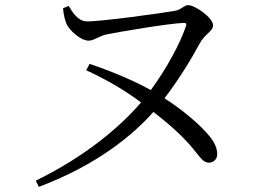

<svg xmlns="http://www.w3.org/2000/svg" viewBox="-20 -702 1040 746"><path d="M315 -429C402 -389 472 -346 528 -304C449 -212 317 -97 119 0L131 24C359 -62 497 -178 576 -267C650 -210 697 -165 732 -122C763 -84 771 -70 793 -70C809 -70 824 -83 824 -103C824 -124 815 -146 798 -168C761 -216 683 -280 619 -320C677 -396 723 -472 757 -535C775 -569 808 -581 808 -603C808 -633 738 -682 711 -682C695 -682 684 -664 660 -660C609 -651 365 -617 315 -619C282 -621 261 -655 247 -679L225 -670C227 -642 233 -624 238 -610C249 -584 294 -544 324 -544C345 -544 363 -561 393 -568C434 -577 636 -611 693 -613C704 -613 706 -610 702 -599C680 -534 629 -438 566 -352C499 -389 421 -422 328 -454Z"/></svg>

Font: Harano Aji Mincho
Style: Regular
Weight: 400
Foundry: Masamichi Hosoda
Version: HaranoAjiMincho-Regular version 20230610;ttx 4.39.4